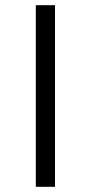

<svg xmlns="http://www.w3.org/2000/svg" viewBox="-20 -720 350 740"><path d="M118 0V-700H192V0Z"/></svg>

Font: Modern
Style: Small
Weight: 400
Designer: Julieta Ulanovsky
Foundry: Julieta Ulanovsky
Version: Version 8.000